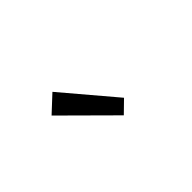

<svg xmlns="http://www.w3.org/2000/svg" viewBox="-19 -1071 641 641"><g transform="rotate(-45 301.0 -751.0)"><path d="M321 -639 363 -680 208 -863 150 -809Z"/></g></svg>

Font: ChiuKong Gothic CL Normal
Style: Regular
Weight: 350
Designer: Ryoko NISHIZUKA 西塚涼子 (kana, bopomofo & ideographs); Paul D. Hunt (Latin, Greek & Cyrillic); Sandoll Communications 산돌커뮤니
Foundry: Adobe
Version: Version 1.300